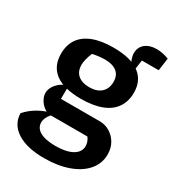

<svg xmlns="http://www.w3.org/2000/svg" viewBox="-194 -723 944 1040"><g transform="rotate(30 277.5 -203.5)"><path d="M244 205Q136 205 75 166Q14 127 12 58Q40 26 77.5 4Q115 -18 160 -29H176Q152 -7 143 11Q134 29 134 44Q134 79 167.5 98Q201 117 265 117Q331 117 369 95.5Q407 74 407 36Q407 24 402.5 10.5Q398 -3 389 -14H142Q107 -31 90.5 -56.5Q74 -82 74 -105Q74 -135 98 -162.5Q122 -190 164 -203L163 -119H406Q441 -119 470 -101Q499 -83 516 -53Q533 -23 533 16Q533 72 496.5 115Q460 158 394.5 181.5Q329 205 244 205ZM257 -173Q149 -173 95 -213.5Q41 -254 41 -331Q41 -386 67 -424Q93 -462 144.5 -482Q196 -502 272 -502Q380 -502 434.5 -461.5Q489 -421 489 -345Q489 -291 462.5 -252Q436 -213 384 -193Q332 -173 257 -173ZM264 -250Q311 -250 337.5 -274Q364 -298 364 -341Q364 -382 337.5 -402.5Q311 -423 263 -423Q246 -423 225.5 -420.5Q205 -418 187 -414Q177 -391 172 -370Q167 -349 167 -335Q167 -294 192.5 -272Q218 -250 264 -250ZM417 -449Q398 -470 389.5 -492Q381 -514 381 -531Q381 -568 407.5 -590Q434 -612 479 -612Q495 -612 514 -608.5Q533 -605 555 -597L544 -518H439L429 -449Z"/></g></svg>

Font: Piazzolla 24pt
Style: Bold
Weight: 700
Designer: Juan Pablo del Peral
Foundry: Huerta Tipografica
Version: Version 2.005